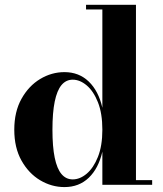

<svg xmlns="http://www.w3.org/2000/svg" viewBox="-20 -770 678 800"><path d="M248.5 9.5Q195 9.5 147.2 -19Q99.5 -47.5 69.5 -101Q39.5 -154.5 39.5 -229.5Q39.5 -304.5 69.5 -358.2Q99.5 -412 147.2 -440.8Q195 -469.5 248.5 -469.5Q309 -469.5 349.8 -430.2Q390.5 -391 406.5 -321V-730.5H338.5V-750H546.5V-19.5H614V0H406.5V-138Q390.5 -68.5 350 -29.5Q309.5 9.5 248.5 9.5ZM283 -22.5Q313 -22.5 341.2 -46.2Q369.5 -70 388 -116.2Q406.5 -162.5 406.5 -229.5Q406.5 -297.5 388 -344Q369.5 -390.5 341.2 -414.2Q313 -438 283 -438Q255 -438 236.2 -415.5Q217.5 -393 208 -346.8Q198.5 -300.5 198.5 -229.5Q198.5 -158.5 208 -112.8Q217.5 -67 236.2 -44.8Q255 -22.5 283 -22.5Z"/></svg>

Font: Bodoni Moda SC 11pt
Style: Bold
Weight: 700
Version: Version 2.005